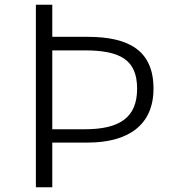

<svg xmlns="http://www.w3.org/2000/svg" viewBox="-20 -788 740 808"><path d="M131 -768V0H200V-188H349C519 -188 626 -261 626 -415C626 -577 520 -633 349 -633H200V-768ZM336 -244H200V-576H336C485 -576 557 -537 557 -415C557 -295 486 -244 336 -244Z"/></svg>

Font: Kawkab Mono Light
Style: Regular
Weight: 300
Monospace: yes
Designer: Abdullah Arif
Foundry: Abdullah Arif
Version: Version 1.000;PS 000.500;hotconv 1.0.88;makeotf.lib2.5.64775